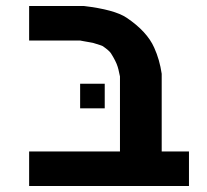

<svg xmlns="http://www.w3.org/2000/svg" viewBox="-20 -620 691 640"><path d="M258.8 -600.1Q361.8 -587.9 401.9 -561Q470.2 -515.1 494.1 -460.9Q512.2 -420.9 519 -374V-115.2H609.9V0H77.1V-115.2H379.9V-365.2Q378.9 -369.6 377.4 -376.5Q376 -383.3 374.8 -388.4Q373.5 -393.6 372.1 -397.9Q366.7 -415.5 350.1 -441.9Q344.7 -450.7 323.2 -465.8Q319.8 -468.3 290 -477.1Q288.1 -477.5 278.6 -479.2Q269 -481 258.8 -482.7Q248.5 -484.4 247.1 -484.9H77.1V-600.1ZM247.1 -340.8H329.1V-258.8H247.1Z"/></svg>

Font: Miedinger*
Style: Bold
Weight: 700
Version: Version 001.000